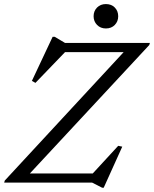

<svg xmlns="http://www.w3.org/2000/svg" viewBox="-33 -876 739 921"><path d="M686 -670 683 -660 101.5 -34.5 99.5 -44H412L534 -176.5L553.5 -172.5L464.5 24.5H457L409 0H-13L-10 -10L569 -635.5L571 -626H279L137 -478.5L120 -488L219.5 -699.5H229.5L279 -670ZM475 -739.5Q449 -739.5 432.5 -756.5Q416 -773.5 416 -798Q416 -823 432.5 -839.8Q449 -856.5 475 -856.5Q501.5 -856.5 517.8 -839.8Q534 -823 534 -798Q534 -773.5 517.8 -756.5Q501.5 -739.5 475 -739.5Z"/></svg>

Font: Newsreader Text
Style: Italic
Weight: 400
Italic angle: -17°
Designer: Hugues Gentile
Foundry: Production Type
Version: Version 1.001